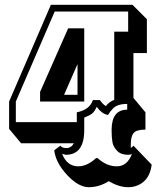

<svg xmlns="http://www.w3.org/2000/svg" viewBox="-20 -720 675 800"><path d="M592 -499H536V-312L586 -252V-180Q548 -180 536.5 -165.5Q525 -151 525 -119V-104Q531 -106 536 -113L612 -34Q606 13 579 36.5Q552 60 514 60Q476 60 433 35Q393 60 350 60Q307 60 259.5 9Q212 -42 206 -94L232 -113Q238 -103 257 -103Q276 -103 288 -123H68L18 -183V-297L192 -700H532L592 -640ZM456 -588H514V-672H208L46 -297V-211H300V-252Q354 -263 367 -303H396Q410 -284 421 -278Q435 -296 456 -304ZM331 -602V-297H147V-337L264 -602ZM387 -61Q424 -27 467 -27Q510 -27 530 -79Q525 -75 514 -75Q484 -75 468 -91.5Q452 -108 448.5 -127.5Q445 -147 445 -178Q445 -263 510 -263V-287Q468 -287 450 -267Q440 -257 430 -241Q405 -245 383 -275Q374 -255 364 -247Q354 -239 331 -230V-178Q331 -75 254 -75L239 -79Q259 -27 306 -27Q343 -27 380 -61ZM303 -325V-453L247 -325Z"/></svg>

Font: Ewert
Style: Regular
Weight: 400
Designer: Johan Kallas, Mihkel Virkus
Foundry: Johan Kallas, Mihkel Virkus
Version: Version 1.001